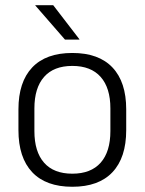

<svg xmlns="http://www.w3.org/2000/svg" viewBox="-20 -702 553 734"><path d="M256.5 12Q155.5 12 103 -43.8Q50.5 -99.5 50.5 -204.5V-284Q50.5 -388.5 103 -444Q155.5 -499.5 256.5 -499.5Q357.5 -499.5 410 -444Q462.5 -388.5 462.5 -284V-204.5Q462.5 -99.5 410 -43.8Q357.5 12 256.5 12ZM256.5 -38Q327.5 -38 364.8 -80Q402 -122 402 -201V-287.5Q402 -366 364.8 -408Q327.5 -450 256.5 -450Q185.5 -450 148.5 -408Q111.5 -366 111.5 -287.5V-201Q111.5 -122 148.5 -80Q185.5 -38 256.5 -38ZM115 -682H183.5L283.5 -552V-550.5H228.5L115 -681Z"/></svg>

Font: Anek Devanagari Light
Style: Regular
Weight: 300
Designer: Kailash Malviya (Devanagari) & Yesha Goshar (Latin)
Foundry: Ek Type
Version: Version 1.003